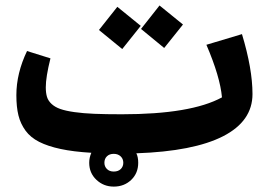

<svg xmlns="http://www.w3.org/2000/svg" viewBox="-20 -546 946 704"><path d="M650.9 -456.1 582 -370.1 497.1 -439.9 564.9 -525.9ZM496.1 -451.2 428.2 -366.2 342.8 -436 410.2 -521ZM905.8 -201.2Q905.8 -101.6 797.9 -46.4Q689.9 8.8 480 16.1Q486.8 29.8 486.8 50.8Q486.8 88.9 461.2 113.5Q435.5 138.2 397 138.2Q359.9 138.2 333.5 113.3Q307.1 88.4 307.1 50.8Q307.1 32.2 314.9 14.2Q249 10.3 202.1 0.2Q155.3 -9.8 123.5 -25.9Q91.8 -42 73.5 -67.1Q55.2 -92.3 47.6 -123Q40 -153.8 40 -196.8Q40 -277.3 79.1 -358.9L165 -332Q147.9 -263.7 147.9 -226.1Q147.9 -205.1 152.3 -190.7Q156.7 -176.3 169.2 -164.8Q181.6 -153.3 200.9 -146.5Q220.2 -139.6 252.4 -135Q284.7 -130.4 325.9 -128.7Q367.2 -127 426.8 -127Q680.2 -127 793.9 -189Q787.1 -264.6 736.8 -381.8L867.2 -420.9Q905.8 -293.5 905.8 -201.2ZM397 83Q413.6 83 422.9 73.7Q432.1 64.5 432.1 50.8Q432.1 36.6 422.4 27.3Q412.6 18.1 397 18.1Q381.3 18.1 372.1 27.1Q362.8 36.1 362.8 50.8Q362.8 64.5 372.1 73.7Q381.3 83 397 83Z"/></svg>

Font: FiraGO SemiBold
Style: Italic
Weight: 600
Italic angle: -8°
Designer: bBox Type GmbH
Foundry: bBox Type GmbH
Version: Version 1.001;PS 001.001;hotconv 1.0.88;makeotf.lib2.5.64775